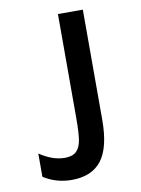

<svg xmlns="http://www.w3.org/2000/svg" viewBox="-81 -752 603 820"><g transform="rotate(-10 220.0 -342.0)"><path d="M42 -23V-124Q98 -86 151 -86Q185 -86 201.5 -102.5Q218 -119 223 -151Q228 -183 228 -243V-696H336V-219Q336 -98 293.5 -43Q251 12 164 12Q97 12 42 -23Z"/></g></svg>

Font: Amiko SemiBold
Style: Regular
Weight: 600
Designer: Pablo Impallari, Rodrigo Fuenzalida, Andres Torresi
Foundry: Impallari Type
Version: Version 1.001; ttfautohint (v1.3)